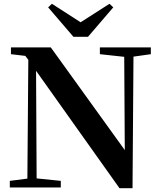

<svg xmlns="http://www.w3.org/2000/svg" viewBox="-20 -993 855 1017"><path d="M446 -798 580 -954 560 -973 407 -875 255 -973 235 -954 369 -798ZM779 -742H509V-706L638 -692L641 -198L249 -742H38V-706L114 -697L130 -676L125 -47L32 -35V0H302V-35L174 -48L171 -618L613 4H682L687 -693L779 -706Z"/></svg>

Font: Noto Serif CJK JP
Style: Bold
Weight: 700
Designer: Ryoko NISHIZUKA 西塚涼子 (kana & ideographs); Frank Grießhammer (Latin, Greek & Cyrillic); Wenlong ZHANG 张文龙 (bopomofo); San
Foundry: Adobe Systems Incorporated
Version: Version 1.000;PS 1;hotconv 16.6.53;makeotf.lib2.5.65590